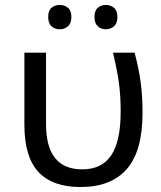

<svg xmlns="http://www.w3.org/2000/svg" viewBox="-20 -750 653 780"><path d="M307.1 9.8Q192.9 9.8 136 -51.5Q79.1 -112.8 79.1 -243.2V-536.1H167V-246.1Q167 -62 314 -62Q393.6 -62 431.9 -119.1Q470.2 -176.3 470.2 -295.9Q470.2 -358.4 463.6 -409.4Q457 -460.4 439 -536.1H526.9Q545.9 -463.4 552.5 -408Q559.1 -352.5 559.1 -292Q559.1 -136.7 495.4 -63.5Q431.6 9.8 307.1 9.8ZM409.7 -730Q428.7 -730 442.9 -718.5Q457 -707 457 -681.2Q457 -655.3 442.9 -643.1Q428.7 -630.9 409.7 -630.9Q391.1 -630.9 377.4 -643.1Q363.8 -655.3 363.8 -681.2Q363.8 -707 377.4 -718.5Q391.1 -730 409.7 -730ZM222.7 -730Q241.7 -730 255.9 -718.5Q270 -707 270 -681.2Q270 -655.3 255.9 -643.1Q241.7 -630.9 222.7 -630.9Q203.1 -630.9 189.5 -643.1Q175.8 -655.3 175.8 -681.2Q175.8 -707 189.5 -718.5Q203.1 -730 222.7 -730Z"/></svg>

Font: NotoSans
Style: Regular
Weight: 400
Designer: Monotype Design team
Foundry: Monotype Imaging Inc.
Version: Version 1.04; ttfautohint (v1.4.1)